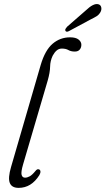

<svg xmlns="http://www.w3.org/2000/svg" viewBox="-20 -903 512 931"><path d="M320 -722Q347.5 -722 361 -711.2Q374.5 -700.5 374.5 -686Q374.5 -672 366.5 -662.5Q358.5 -653 342.5 -653Q324.5 -653 311.8 -660.2Q299 -667.5 280 -667.5Q265.5 -667.5 254.8 -658.2Q244 -649 235.5 -633Q223.5 -608 223 -579.8Q222.5 -551.5 211 -511.5L92 -106Q81 -68.5 84.8 -55Q88.5 -41.5 101.5 -41.5Q112 -41.5 124 -48Q136 -54.5 151.5 -73.5Q160.5 -85.5 169 -81.5Q175 -80 176 -72.2Q177 -64.5 171 -54Q132 8 70.5 8Q37 8 27.5 -16Q18 -40 33.5 -93L177.5 -588.5Q198.5 -659.5 235 -690.8Q271.5 -722 320 -722ZM395.5 -852Q433.5 -888.5 456.5 -882.5Q468 -879.5 470.8 -868Q473.5 -856.5 467.5 -845Q460 -831.5 448.8 -824.5Q437.5 -817.5 420 -809L313 -751.5Q301 -746 297 -754Q295 -758.5 298 -763.5Q301 -768.5 305.5 -773.5Z"/></svg>

Font: Fraunces 144pt S100 Light
Style: Italic
Weight: 300
Italic angle: -16°
Version: Version 1.000; ttfautohint (v1.8.3)